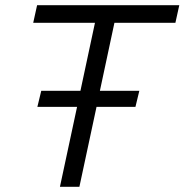

<svg xmlns="http://www.w3.org/2000/svg" viewBox="-20 -720 711 740"><path d="M139 -370H290L346 -632H108L123 -700H671L656 -632H421L365 -370H517L502 -308H352L286 0H211L277 -308H124Z"/></svg>

Font: Rosa Sans Light
Style: Italic
Weight: 300
Italic angle: -12°
Designer: Pentagram / MCKL
Foundry: Pentagram / MCKL
Version: Version 1.005;September 16, 2019;FontCreator 11.5.0.2425 64-